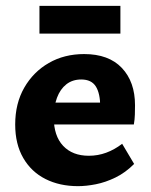

<svg xmlns="http://www.w3.org/2000/svg" viewBox="-20 -623 516 657"><path d="M247 14Q184 14 135.5 -10.5Q87 -35 59.5 -82.5Q32 -130 32 -197Q32 -269 63 -323Q94 -377 147 -407.5Q200 -438 268 -438Q352 -438 397 -390.5Q442 -343 442 -263Q442 -248 441.5 -231Q441 -214 438 -197H323V-257Q323 -303 308 -327Q293 -351 258 -351Q228 -351 207 -334.5Q186 -318 175 -288.5Q164 -259 164 -221Q164 -158 196 -124Q228 -90 284 -90Q315 -90 343.5 -100.5Q372 -111 398 -131L439 -62Q409 -32 375 -15.5Q341 1 308 7.5Q275 14 247 14ZM99 -197 115 -272H429V-197ZM115 -508V-603H392V-508Z"/></svg>

Font: Ysabeau Infant ExtraBold
Style: Regular
Weight: 800
Designer: Christian Thalmann (Catharsis Fonts)
Version: Version 2.001;gftools[0.9.30]; featfreeze: ss01,ss02,lnum